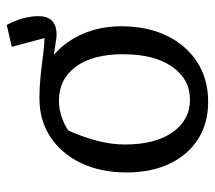

<svg xmlns="http://www.w3.org/2000/svg" viewBox="-54 -575 638 570"><g transform="rotate(-90 265.0 -290.0)"><path d="M248 9Q184 9 137 -21Q90 -51 64 -105.5Q38 -160 38 -234Q38 -310 66 -368.5Q94 -427 143.5 -459.5Q193 -492 259 -492Q291 -492 324.5 -488.5Q358 -485 388 -481Q418 -477 437 -477L411 -574L476 -589Q502 -540 502 -495Q502 -441 447 -441Q443 -441 438.5 -441.5Q434 -442 429 -443L387 -449Q427 -415 449.5 -363Q472 -311 472 -249Q472 -172 444 -114Q416 -56 365.5 -23.5Q315 9 248 9ZM254 -45Q315 -45 352 -98Q389 -151 389 -244Q389 -334 352 -384Q315 -434 251 -434Q207 -434 163 -407Q121 -314 121 -239Q121 -148 157.5 -96.5Q194 -45 254 -45Z"/></g></svg>

Font: Piazzolla
Style: Regular
Weight: 400
Designer: Juan Pablo del Peral
Foundry: Huerta Tipografica
Version: Version 1.330